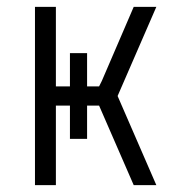

<svg xmlns="http://www.w3.org/2000/svg" viewBox="-20 -540 540 560"><path d="M82 0V-520H143V-288H184V-385H234V-288H269L277 -304L370 -520H436L323 -260L436 0H370L269 -232H234V-135H184V-232H143V0Z"/></svg>

Font: Iosevka Custom Light
Style: Regular
Weight: 300
Monospace: yes
Designer: Belleve Invis
Foundry: Belleve Invis
Version: Version 27.3.5